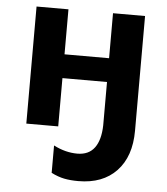

<svg xmlns="http://www.w3.org/2000/svg" viewBox="-52 -554 720 828"><g transform="rotate(5 307.5 -140.0)"><path d="M210.9 -209V0H72.8V-506.8H210.9V-312H403.8V-506.8H542.5V-10.3Q542.5 101.6 482.7 164.6Q422.9 227.5 317.4 227.5Q283.2 227.5 256.3 222.2Q229.5 216.8 200.2 202.1V83.5Q251.5 109.9 302.7 109.9Q352.1 109.9 377.2 76.2Q402.3 42.5 403.8 -21.5V-209Z"/></g></svg>

Font: Bpm'online Open Sans
Style: Bold
Weight: 700
Foundry: Ascender Corporation
Version: Version 1.10